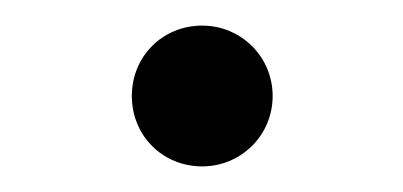

<svg xmlns="http://www.w3.org/2000/svg" viewBox="-20 -75 315 150"><path d="M138 55C168 55 193 31 193 0C193 -31 168 -55 138 -55C107 -55 83 -31 83 0C83 31 107 55 138 55Z"/></svg>

Font: Abbots Morton Experiment
Style: Regular
Weight: 400
Designer: Nathan Sharfi
Version: Version 1.000;PS 001.000;hotconv 1.0.70;makeotf.lib2.5.58329